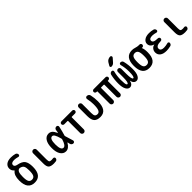

<svg xmlns="http://www.w3.org/2000/svg" viewBox="430 -2448 4139 4139"><g transform="rotate(-45 2500.0 -378.0)"><path d="M225.6 -443.4Q186.5 -435.5 168.9 -393.6Q151.4 -351.6 151.4 -259.8Q151.4 -157.2 174.8 -117.7Q198.2 -78.1 250 -78.1Q301.8 -78.1 325.2 -117.7Q348.6 -157.2 348.6 -259.8Q348.6 -353.5 327.6 -390.6Q306.6 -427.7 249 -441.4H248Q235.4 -444.3 225.6 -443.4ZM40 -259.8Q40 -420.9 119.1 -478.5Q122.1 -480.5 122.1 -485.4Q122.1 -490.2 119.1 -492.2Q70.3 -530.3 70.3 -595.7Q70.3 -660.2 121.1 -700.2Q171.9 -740.2 265.6 -740.2Q331.1 -740.2 388.7 -723.6Q407.2 -718.8 418.9 -702.1Q430.7 -685.5 430.7 -665Q430.7 -649.4 417.5 -639.2Q404.3 -628.9 387.7 -633.8Q326.2 -651.4 278.3 -652.3Q181.6 -652.3 180.7 -589.8Q180.7 -543.9 250 -530.3Q370.1 -507.8 415 -448.7Q460 -389.6 460 -259.8Q460 9.8 250 9.8Q40 9.8 40 -259.8Z M832 9.8Q738.3 9.8 703.1 -24.4Q668 -58.6 668 -150.4V-464.8Q668 -488.3 684.1 -503.9Q700.2 -519.5 723.1 -519.5Q746.1 -519.5 762.2 -503.9Q778.3 -488.3 778.3 -464.8V-169.9Q778.3 -112.3 791.5 -96.2Q804.7 -80.1 851.6 -80.1Q874 -80.1 892.6 -84Q909.2 -86.9 923.8 -77.6Q938.5 -68.4 938.5 -50.8Q938.5 -29.3 925.8 -13.7Q913.1 2 892.6 4.9Q861.3 9.8 832 9.8Z M1217.8 -435.5Q1141.6 -435.5 1141.6 -259.8Q1141.6 -84 1217.8 -84Q1279.3 -84 1324.2 -233.4Q1327.1 -244.1 1324.2 -255.9Q1294.9 -362.3 1271 -398.9Q1247.1 -435.5 1217.8 -435.5ZM1201.2 9.8Q1126 9.8 1078.6 -59.6Q1031.2 -128.9 1031.2 -259.8Q1031.2 -388.7 1077.6 -459.5Q1124 -530.3 1201.2 -530.3Q1248 -530.3 1282.7 -503.4Q1317.4 -476.6 1353.5 -400.4Q1357.4 -396.5 1361.3 -401.4Q1363.3 -413.1 1367.2 -437.5Q1371.1 -461.9 1372.1 -469.7Q1375 -492.2 1392.1 -505.9Q1409.2 -519.5 1430.7 -519.5Q1450.2 -519.5 1463.4 -504.4Q1476.6 -489.3 1471.7 -468.8Q1444.3 -342.8 1417 -255.9Q1414.1 -247.1 1418 -235.4Q1437.5 -175.8 1473.6 -51.8Q1478.5 -32.2 1466.8 -16.1Q1455.1 0 1434.6 0Q1411.1 0 1393.6 -14.6Q1376 -29.3 1371.1 -51.8Q1369.1 -61.5 1365.7 -79.6Q1362.3 -97.7 1361.3 -100.6Q1360.4 -103.5 1356.9 -103.5Q1353.5 -103.5 1352.5 -101.6Q1289.1 9.8 1201.2 9.8Z M1585 -431.6Q1567.4 -431.6 1554.2 -444.8Q1541 -458 1541 -476.1Q1541 -494.1 1554.2 -506.8Q1567.4 -519.5 1585 -519.5H1915Q1932.6 -519.5 1945.8 -506.8Q1959 -494.1 1959 -476.1Q1959 -458 1945.8 -444.8Q1932.6 -431.6 1915 -431.6H1817.4Q1806.6 -431.6 1805.7 -420.9V-55.7Q1805.7 -32.2 1789.6 -16.1Q1773.4 0 1750 0Q1726.6 0 1710.4 -16.6Q1694.3 -33.2 1694.3 -55.7V-420.9Q1694.3 -431.6 1682.6 -431.6Z M2250 9.8Q2150.4 9.8 2105.5 -39.6Q2060.5 -88.9 2060.5 -205.1V-466.8Q2060.5 -489.3 2076.2 -504.4Q2091.8 -519.5 2113.8 -519.5Q2135.7 -519.5 2151.9 -504.4Q2168 -489.3 2168 -466.8V-194.3Q2168 -127.9 2186 -103Q2204.1 -78.1 2250 -78.1Q2293.9 -78.1 2315.9 -125.5Q2337.9 -172.9 2337.9 -289.1Q2337.9 -373 2317.4 -465.8Q2312.5 -487.3 2324.7 -503.4Q2336.9 -519.5 2358.4 -519.5Q2383.8 -519.5 2403.3 -505.4Q2422.9 -491.2 2427.7 -466.8Q2449.2 -372.1 2449.2 -269.5Q2449.2 9.8 2250 9.8Z M2568.4 -431.6Q2550.8 -431.6 2537.6 -444.8Q2524.4 -458 2524.4 -476.1Q2524.4 -494.1 2537.1 -506.8Q2549.8 -519.5 2568.4 -519.5H2931.6Q2949.2 -519.5 2962.4 -506.8Q2975.6 -494.1 2975.6 -476.1Q2975.6 -458 2962.9 -444.8Q2950.2 -431.6 2931.6 -431.6H2916Q2908.2 -431.6 2908.2 -423.8V-53.7Q2908.2 -31.2 2892.1 -15.6Q2876 0 2854 0Q2832 0 2815.9 -16.1Q2799.8 -32.2 2799.8 -53.7V-420.9Q2799.8 -431.6 2789.1 -431.6H2710.9Q2700.2 -431.6 2700.2 -420.9V-53.7Q2700.2 -31.2 2684.1 -15.6Q2668 0 2646 0Q2624 0 2607.9 -16.1Q2591.8 -32.2 2591.8 -53.7V-423.8Q2591.8 -431.6 2584 -431.6Z M3150.4 9.8Q3097.7 9.8 3063 -50.8Q3028.3 -111.3 3028.3 -231.4Q3028.3 -357.4 3056.6 -474.6Q3061.5 -494.1 3078.6 -506.8Q3095.7 -519.5 3117.2 -519.5Q3134.8 -519.5 3145.5 -505.4Q3156.2 -491.2 3151.4 -473.6Q3123 -364.3 3123 -250Q3123 -182.6 3127.9 -144Q3132.8 -105.5 3141.1 -92.8Q3149.4 -80.1 3161.1 -80.1Q3200.2 -80.1 3200.2 -255.9V-410.2Q3200.2 -431.6 3214.4 -445.8Q3228.5 -460 3250 -460Q3271.5 -460 3285.6 -445.3Q3299.8 -430.7 3299.8 -410.2V-255.9Q3299.8 -80.1 3338.9 -80.1Q3377.9 -80.1 3377.9 -250Q3377.9 -361.3 3348.6 -473.6Q3343.8 -490.2 3354.5 -504.9Q3365.2 -519.5 3382.8 -519.5Q3404.3 -519.5 3421.4 -507.3Q3438.5 -495.1 3443.4 -474.6Q3472.7 -356.4 3471.7 -231.4Q3471.7 -111.3 3437.5 -50.8Q3403.3 9.8 3349.6 9.8Q3313.5 9.8 3286.6 -17.6Q3259.8 -44.9 3251 -94.7Q3251 -96.7 3250 -96.7Q3249 -96.7 3249 -94.7Q3240.2 -44.9 3213.4 -17.6Q3186.5 9.8 3150.4 9.8ZM3201.2 -701.2Q3218.8 -731.4 3249.5 -748Q3280.3 -764.6 3315.4 -764.6Q3337.9 -764.6 3345.7 -745.1Q3353.5 -725.6 3339.8 -709L3267.6 -627Q3235.4 -589.8 3184.6 -589.8Q3168.9 -589.8 3161.1 -604.5Q3153.3 -619.1 3161.1 -632.8Z M3820.3 -402.8Q3796.9 -442.4 3745.1 -442.4Q3693.4 -442.4 3669.9 -402.8Q3646.5 -363.3 3646.5 -260.3Q3646.5 -157.2 3669.9 -117.7Q3693.4 -78.1 3745.1 -78.1Q3796.9 -78.1 3820.3 -117.7Q3843.8 -157.2 3843.8 -260.3Q3843.8 -363.3 3820.3 -402.8ZM3745.1 -530.3Q3788.1 -530.3 3835.9 -515.1Q3883.8 -500 3920.9 -500H3948.2Q3965.8 -500 3978.5 -486.8Q3991.2 -473.6 3991.2 -456.1Q3991.2 -438.5 3978.5 -425.3Q3965.8 -412.1 3948.2 -412.1H3930.7H3929.7V-411.1L3930.7 -410.2Q3955.1 -352.5 3955.1 -259.8Q3955.1 9.8 3745.1 9.8Q3535.2 9.8 3535.2 -260.3Q3535.2 -530.3 3745.1 -530.3Z M4171.9 -273.4Q4173.8 -273.4 4173.8 -274.4Q4173.8 -275.4 4171.9 -275.4Q4070.3 -308.6 4070.3 -398.4Q4070.3 -454.1 4122.6 -492.2Q4174.8 -530.3 4265.6 -530.3Q4331.1 -530.3 4388.7 -513.7Q4407.2 -508.8 4418.9 -492.2Q4430.7 -475.6 4430.7 -455.1Q4430.7 -439.5 4417.5 -429.2Q4404.3 -418.9 4387.7 -423.8Q4326.2 -441.4 4278.3 -442.4Q4181.6 -442.4 4180.7 -381.8Q4180.7 -348.6 4212.9 -332Q4245.1 -315.4 4322.3 -314.5Q4339.8 -314.5 4352.5 -302.2Q4365.2 -290 4365.2 -272Q4365.2 -253.9 4352.5 -241.2Q4339.8 -228.5 4322.3 -228.5Q4174.8 -225.6 4174.8 -147.5Q4174.8 -78.1 4274.4 -78.1Q4329.1 -78.1 4393.6 -95.7Q4409.2 -100.6 4422.4 -90.8Q4435.5 -81.1 4435.5 -65.4Q4435.5 -45.9 4423.8 -28.8Q4412.1 -11.7 4392.6 -6.8Q4321.3 9.8 4265.6 9.8Q4168.9 9.8 4116.7 -30.8Q4064.5 -71.3 4064.5 -139.6Q4064.5 -189.5 4094.2 -227.5Q4124 -265.6 4171.9 -273.4Z M4832 9.8Q4738.3 9.8 4703.1 -24.4Q4668 -58.6 4668 -150.4V-464.8Q4668 -488.3 4684.1 -503.9Q4700.2 -519.5 4723.1 -519.5Q4746.1 -519.5 4762.2 -503.9Q4778.3 -488.3 4778.3 -464.8V-169.9Q4778.3 -112.3 4791.5 -96.2Q4804.7 -80.1 4851.6 -80.1Q4874 -80.1 4892.6 -84Q4909.2 -86.9 4923.8 -77.6Q4938.5 -68.4 4938.5 -50.8Q4938.5 -29.3 4925.8 -13.7Q4913.1 2 4892.6 4.9Q4861.3 9.8 4832 9.8Z"/></g></svg>

Font: Rounded-X Mgen+ 2m medium
Style: Regular
Weight: 500
Designer: [Source Han Sans]
Ryoko NISHIZUKA  (kana & ideographs); Paul D. Hunt (Latin, Greek & Cyrillic); Wenlong ZHANG  (bopomofo
Version: Version 1.059.20150602